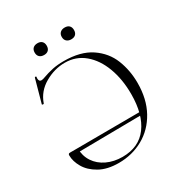

<svg xmlns="http://www.w3.org/2000/svg" viewBox="-186 -929 1013 1074"><g transform="rotate(-30 320.0 -392.0)"><path d="M51 -163Q51 -170 54 -172.5Q57 -175 63 -175H112Q112 -125 137 -87Q162 -49 206.5 -28Q251 -7 306 -7Q412 -7 467.5 -81.5Q523 -156 523 -288Q523 -383 494.5 -459.5Q466 -536 413 -580.5Q360 -625 288 -625Q221 -625 158.5 -589Q96 -553 73 -487Q72 -483 66 -484Q60 -485 61 -488L102 -636Q103 -640 108 -639.5Q113 -639 112 -635Q111 -632 111 -626Q111 -605 128 -605Q131 -605 139 -607Q184 -623 216 -629.5Q248 -636 287 -636Q396 -636 462.5 -591Q529 -546 557 -475.5Q585 -405 585 -324Q585 -220 543 -144Q501 -68 429.5 -28Q358 12 271 12Q197 12 147.5 -16Q98 -44 74.5 -84.5Q51 -125 51 -163ZM527 -158 101 -153V-175L526 -177ZM171 -758Q171 -776 181.5 -786Q192 -796 211 -796Q229 -796 239 -786Q249 -776 249 -758Q249 -740 239 -730Q229 -720 211 -720Q192 -720 181.5 -730Q171 -740 171 -758ZM346 -758Q346 -776 357 -786Q368 -796 386 -796Q405 -796 415 -786Q425 -776 425 -758Q425 -740 415 -730Q405 -720 386 -720Q368 -720 357 -730Q346 -740 346 -758Z"/></g></svg>

Font: Cormorant Unicase Light
Style: Regular
Weight: 300
Designer: Christian Thalmann (Catharsis Fonts)
Foundry: Catharsis Fonts
Version: Version 4.000